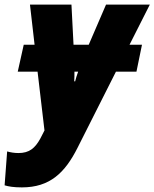

<svg xmlns="http://www.w3.org/2000/svg" viewBox="-82 -573 670 833"><path d="M13 240C134 240 200 177 255 67L421 -262H510L534 -379H480L568 -553H378L303 -379H237L228 -553H48L68 -379H21L-5 -262H81L111 -7L93 28C70 70 45 91 -2 91C-20 91 -37 88 -51 84L-62 231C-46 236 -23 240 13 240ZM240 -220C241 -234 241 -248 241 -262H257C252 -248 247 -233 244 -220Z"/></svg>

Font: Noto Sans SemiCondensed Black
Style: Italic
Weight: 900
Width: 4
Italic angle: -12°
Designer: Monotype Design Team
Foundry: Monotype Imaging Inc.
Version: Version 2.013